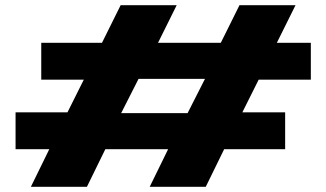

<svg xmlns="http://www.w3.org/2000/svg" viewBox="-20 -720 1258 740"><path d="M40 -145V-287H240L303 -413H139V-555H373L445 -700H661L589 -555H831L903 -700H1119L1047 -555H1178V-413H977L914 -287H1079V-145H844L773 0H557L628 -145H386L315 0H99L170 -145ZM447 -284H703L770 -416H514Z"/></svg>

Font: Stalinist One
Style: Regular
Weight: 400
Designer: Jovanny Lemonad
Foundry: Alexey Maslov, Jovanny Lemonad
Version: Version 3.004